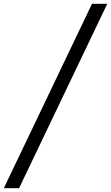

<svg xmlns="http://www.w3.org/2000/svg" viewBox="-41 -843 582 1006"><path d="M-21 143 441 -823H521L59 143Z"/></svg>

Font: Iosevka Curly Oblique
Style: Regular
Weight: 400
Italic angle: -9°
Monospace: yes
Designer: Belleve Invis
Foundry: Belleve Invis
Version: Version 11.1.0; ttfautohint (v1.8.3)